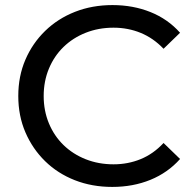

<svg xmlns="http://www.w3.org/2000/svg" viewBox="-20 -728 758 756"><path d="M422 8Q342 8 274.5 -18.5Q207 -45 157.5 -93.5Q108 -142 80 -207Q52 -272 52 -350Q52 -428 80 -493Q108 -558 158 -606.5Q208 -655 275.5 -681.5Q343 -708 423 -708Q504 -708 572.5 -680.5Q641 -653 689 -599L624 -536Q584 -578 534 -598.5Q484 -619 427 -619Q368 -619 317.5 -599Q267 -579 230 -543Q193 -507 172.5 -457.5Q152 -408 152 -350Q152 -292 172.5 -242.5Q193 -193 230 -157Q267 -121 317.5 -101Q368 -81 427 -81Q484 -81 534 -101.5Q584 -122 624 -165L689 -102Q641 -48 572.5 -20Q504 8 422 8Z"/></svg>

Font: MOST Montserrat Medium
Style: Regular
Weight: 500
Designer: Julieta Ulanovsky
Foundry: Julieta Ulanovsky
Version: Version 8.000;March 11, 2024;FontCreator 15.0.0.2926 64-bit